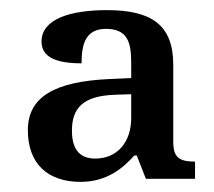

<svg xmlns="http://www.w3.org/2000/svg" viewBox="-20 -739 422 379"><path d="M139 -380C190 -380 222 -406 245 -432H250L268 -386H365V-420C333 -420 322 -429 322 -459V-611C322 -690 279 -719 191 -719C120 -719 62 -702 62 -657C62 -626 91 -614 141 -614C141 -652 149 -682 189 -682C233 -682 239 -654 239 -614V-585L196 -583C88 -578 35 -548 35 -482C35 -415 75 -380 139 -380ZM168 -426C142 -426 122 -439 122 -481C122 -525 143 -550 208 -552L239 -553V-506C239 -459 212 -426 168 -426Z"/></svg>

Font: Noto Serif Balinese
Style: Regular
Weight: 400
Designer: Monotype Design Team
Foundry: Monotype Imaging Inc.
Version: Version 2.005